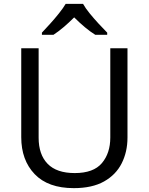

<svg xmlns="http://www.w3.org/2000/svg" viewBox="-20 -964 771 994"><path d="M640 -252Q640 -178 610 -118.5Q580 -59 518.5 -24.5Q457 10 362 10Q229 10 159.5 -62.5Q90 -135 90 -254V-714H180V-251Q180 -164 226.5 -116Q273 -68 367 -68Q464 -68 507.5 -119.5Q551 -171 551 -252V-714H640ZM410 -944Q422 -922 444.5 -894.5Q467 -867 491.5 -840.5Q516 -814 535 -795V-784H473Q447 -800 419 -823.5Q391 -847 364 -874Q337 -847 310 -824Q283 -801 257 -784H197V-795Q216 -815 239.5 -841Q263 -867 285 -894.5Q307 -922 320 -944Z"/></svg>

Font: Noto Sans Anatolian Hieroglyphs
Style: Regular
Weight: 400
Designer: Monotype Design Team
Foundry: Monotype Imaging Inc.
Version: Version 2.001; ttfautohint (v1.8.4.7-5d5b)